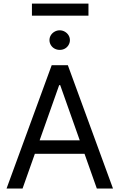

<svg xmlns="http://www.w3.org/2000/svg" viewBox="-20 -1081 686 1101"><path d="M17.6 0 276.4 -707H369.1L627.9 0H535.2L325.2 -592.8H319.3L109.4 0ZM503.9 -276.4V-199.2H141.6V-276.4ZM263.7 -850.6Q263.7 -866.2 271.5 -878.9Q279.3 -891.6 293 -899.4Q306.6 -907.2 322.3 -907.2Q337.9 -907.2 351.6 -899.4Q365.2 -891.6 373 -878.9Q380.9 -866.2 380.9 -850.6Q380.9 -835.9 373 -822.8Q365.2 -809.6 352.1 -802.2Q338.9 -794.9 322.3 -794.9Q306.6 -794.9 293 -802.2Q279.3 -809.6 271.5 -822.8Q263.7 -835.9 263.7 -850.6ZM487.3 -991.2H163.1V-1060.5H487.3Z"/></svg>

Font: WEMIX Pretendard Variable
Style: Regular
Weight: 400
Designer: Base glyphs from Inter by Rasmus Andersson; Hangeul glyphs from Noto Sans CJK(Source Han Sans) by Jang Soo-young and Kan
Foundry: Kil Hyung-jin
Version: Version 1.000;Glyphs 3.2 (3208)